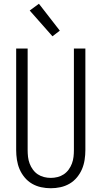

<svg xmlns="http://www.w3.org/2000/svg" viewBox="-20 -993 540 1021"><path d="M250 8Q224 8 198.5 2.5Q173 -3 150.5 -16Q128 -29 111 -49.5Q94 -70 84 -93.5Q74 -117 70 -143Q66 -169 66 -195V-735H127V-195Q127 -177 129 -159Q131 -141 137.5 -123.5Q144 -106 155 -91Q166 -76 181 -66Q196 -56 214 -51.5Q232 -47 250 -47Q268 -47 286 -51.5Q304 -56 319 -66Q334 -76 345 -91Q356 -106 362.5 -123.5Q369 -141 371 -159Q373 -177 373 -195V-735H434V-195Q434 -169 430 -143Q426 -117 416 -93.5Q406 -70 389 -49.5Q372 -29 349.5 -16Q327 -3 301.5 2.5Q276 8 250 8ZM259 -800 138 -937 187 -973 298 -830Z"/></svg>

Font: Iosevka Light
Style: Regular
Weight: 300
Monospace: yes
Designer: Belleve Invis
Foundry: Belleve Invis
Version: Version 32.5.0; ttfautohint (v1.8.4)